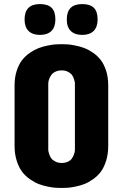

<svg xmlns="http://www.w3.org/2000/svg" viewBox="-20 -922 602 946"><path d="M252.9 -826.2Q252.9 -788.6 233.2 -769.3Q213.4 -750 176.8 -750Q140.6 -750 120.8 -769.3Q101.1 -788.6 101.1 -826.2Q101.1 -901.9 176.8 -901.9Q215.3 -901.9 234.1 -883.8Q252.9 -865.7 252.9 -826.2ZM460.9 -826.2Q460.9 -788.6 441.2 -769.3Q421.4 -750 384.8 -750Q348.6 -750 328.9 -769.3Q309.1 -788.6 309.1 -826.2Q309.1 -901.9 384.8 -901.9Q423.3 -901.9 442.1 -883.8Q460.9 -865.7 460.9 -826.2ZM51.8 -502Q51.8 -541.5 62.5 -573.7Q73.2 -606 89.4 -626.5Q105.5 -647 128.2 -662.4Q150.9 -677.7 171.1 -685.3Q191.4 -692.9 214.6 -697.5Q237.8 -702.1 250.7 -703.1Q263.7 -704.1 274.9 -704.1H292Q303.7 -704.1 316.7 -703.1Q329.6 -702.1 352.3 -697.5Q375 -692.9 395.3 -685.3Q415.5 -677.7 438 -662.4Q460.4 -647 476.3 -626.5Q492.2 -606 502.7 -573.7Q513.2 -541.5 513.2 -502V-203.1Q513.2 -162.6 502.7 -129.4Q492.2 -96.2 476.3 -75.2Q460.4 -54.2 438 -38.6Q415.5 -22.9 395.3 -15.1Q375 -7.3 352.1 -2.7Q329.1 2 316.4 2.9Q303.7 3.9 292 3.9H274.9Q263.2 3.9 250.5 2.9Q237.8 2 214.6 -2.7Q191.4 -7.3 171.1 -15.1Q150.9 -22.9 128.2 -38.6Q105.5 -54.2 89.4 -75.2Q73.2 -96.2 62.5 -129.4Q51.8 -162.6 51.8 -203.1ZM217.8 -184.1Q217.8 -181.6 218.3 -177.2Q218.8 -172.9 222.7 -161.6Q226.6 -150.4 232.7 -141.8Q238.8 -133.3 252.4 -126.2Q266.1 -119.1 284.2 -119.1Q302.2 -119.1 315.4 -125.7Q328.6 -132.3 334.7 -141.8Q340.8 -151.4 344.5 -161.1Q348.1 -170.9 348.6 -177.7L349.1 -184.1V-509.8Q349.1 -512.2 348.6 -516.8Q348.1 -521.5 344.5 -532.7Q340.8 -543.9 334.7 -552.5Q328.6 -561 315.4 -568.1Q302.2 -575.2 284.2 -575.2Q266.1 -575.2 252.4 -568.4Q238.8 -561.5 232.4 -552Q226.1 -542.5 222.4 -533Q218.8 -523.4 218.3 -516.6L217.8 -509.8Z"/></svg>

Font: Concert One
Style: Regular
Weight: 400
Designer: Johan Kallas, Mihkel Virkus
Foundry: Johan Kallas, Mihkel Virkus
Version: Version 1.003